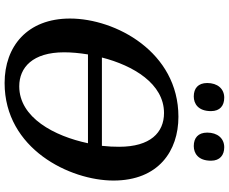

<svg xmlns="http://www.w3.org/2000/svg" viewBox="-98 -860 970 813"><g transform="rotate(90 386.5 -454.0)"><path d="M599 -790C629 -790 661 -808 661 -863C661 -901 637 -919 604 -919C566 -919 542 -890 542 -847C542 -808 565 -790 599 -790ZM389 -790C419 -790 451 -808 451 -863C451 -901 428 -919 394 -919C356 -919 332 -890 332 -847C332 -808 355 -790 389 -790ZM332 11C611 11 745 -266 745 -450C745 -641 619 -725 475 -725C200 -725 59 -458 59 -266C59 -85 177 11 332 11ZM459 -664C542 -664 602 -606 602 -474C602 -452 601 -427 598 -401H224C258 -534 335 -664 459 -664ZM346 -51C266 -51 202 -108 202 -241C202 -271 205 -306 211 -342H587C557 -200 479 -51 346 -51Z"/></g></svg>

Font: Noto Serif SemiBold
Style: Italic
Weight: 600
Italic angle: -12°
Designer: Monotype Design Team
Foundry: Monotype Imaging Inc.
Version: Version 2.014